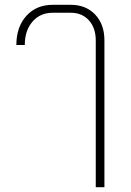

<svg xmlns="http://www.w3.org/2000/svg" viewBox="-20 -578 546 798"><path d="M378 -410Q378 -462 349.5 -493.5Q321 -525 274 -525H199Q147 -525 115 -488Q83 -451 83 -391H48Q48 -466 89.5 -512Q131 -558 199 -558H274Q337 -558 375.5 -517.5Q414 -477 414 -410V200H378Z"/></svg>

Font: Bai Jamjuree ExtraLight
Style: Regular
Weight: 275
Designer: Katatrad Aksorn Co.,Ltd.
Foundry: Cadson Demak Co.,Ltd.
Version: Version 1.000; ttfautohint (v1.6)